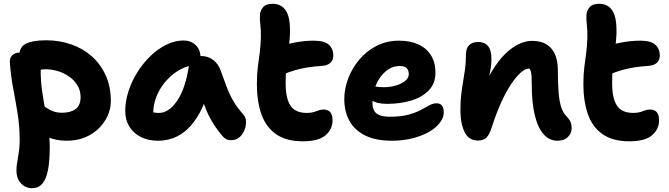

<svg xmlns="http://www.w3.org/2000/svg" viewBox="-20 -734 3535 1015"><path d="M332 10Q275 10 228.5 -11Q182 -32 155 -67Q128 -102 128 -142Q128 -160 141 -174Q154 -188 170 -188Q186 -188 199.5 -180.5Q213 -173 227.5 -163Q242 -153 261.5 -145.5Q281 -138 308 -138Q352 -138 379 -157Q406 -176 406 -221Q406 -256 389 -283.5Q372 -311 344.5 -330Q317 -349 284 -358.5Q251 -368 220 -368Q207 -368 194.5 -365Q182 -362 163 -362Q144 -362 125 -372.5Q106 -383 94 -400.5Q82 -418 82 -439Q82 -486 118 -503.5Q154 -521 224 -521Q294 -521 356 -499.5Q418 -478 465 -436.5Q512 -395 539 -335Q566 -275 566 -198Q566 -160 549.5 -123Q533 -86 503 -56Q473 -26 430 -8Q387 10 332 10ZM148 261Q129 261 110.5 251Q92 241 79.5 220Q67 199 67 167Q67 146 70 129.5Q73 113 75.5 96Q78 79 81 58.5Q84 38 84 8Q84 -67 73 -134.5Q62 -202 49.5 -268Q37 -334 32 -406Q31 -429 45.5 -442.5Q60 -456 83 -456Q112 -456 137.5 -443Q163 -430 179 -409.5Q195 -389 195 -363Q195 -306 202.5 -254Q210 -202 219 -153.5Q228 -105 235.5 -56Q243 -7 243 46Q243 86 239.5 124Q236 162 226.5 193Q217 224 198.5 242.5Q180 261 148 261Z M816 10Q764 10 725 -9.5Q686 -29 664 -64.5Q642 -100 642 -147Q642 -198 659 -251Q676 -304 706 -352Q736 -400 775.5 -438Q815 -476 860 -498Q905 -520 951 -520Q988 -520 1014 -496Q1040 -472 1040 -428Q1040 -412 1031 -403Q1022 -394 1008 -391Q944 -381 895 -341.5Q846 -302 818 -247.5Q790 -193 790 -134Q790 -117 792.5 -102.5Q795 -88 803 -66L735 -168Q759 -150 777.5 -143.5Q796 -137 821 -137Q872 -137 916 -200.5Q960 -264 979 -387Q982 -411 1000 -424.5Q1018 -438 1041 -438Q1080 -438 1107 -417Q1134 -396 1145 -365Q1162 -319 1176.5 -279.5Q1191 -240 1211.5 -203.5Q1232 -167 1267 -128Q1280 -113 1280.5 -90.5Q1281 -68 1272 -45.5Q1263 -23 1245.5 -8Q1228 7 1203 7Q1185 7 1174 0.5Q1163 -6 1155 -16Q1133 -42 1116 -67.5Q1099 -93 1084.5 -121.5Q1070 -150 1057.5 -185.5Q1045 -221 1032 -268L1085 -272Q1066 -192 1036 -138Q1006 -84 970.5 -51Q935 -18 895.5 -4Q856 10 816 10Z M1581 13Q1493 13 1439 -25Q1385 -63 1361.5 -131.5Q1338 -200 1338 -290Q1338 -340 1343 -379.5Q1348 -419 1353 -455Q1358 -491 1359 -533Q1360 -575 1356.5 -601Q1353 -627 1354 -651Q1354 -676 1370 -695Q1386 -714 1421 -714Q1467 -714 1491 -678.5Q1515 -643 1513 -558Q1512 -529 1508.5 -500Q1505 -471 1500.5 -440.5Q1496 -410 1493 -374.5Q1490 -339 1490 -296Q1490 -237 1502.5 -202Q1515 -167 1539.5 -152Q1564 -137 1601 -137Q1624 -137 1638.5 -141.5Q1653 -146 1664.5 -150.5Q1676 -155 1690 -155Q1714 -155 1726 -141Q1738 -127 1738 -97Q1738 -51 1701 -19Q1664 13 1581 13ZM1473 -339Q1431 -322 1408.5 -340.5Q1386 -359 1386 -394Q1386 -423 1397 -446.5Q1408 -470 1452 -486Q1493 -501 1543 -510Q1593 -519 1638 -519Q1696 -519 1719 -497Q1742 -475 1742 -441Q1742 -416 1726.5 -402Q1711 -388 1685 -386Q1640 -383 1605.5 -377.5Q1571 -372 1540 -363Q1509 -354 1473 -339Z M2052 10Q1965 10 1909 -18.5Q1853 -47 1826.5 -96.5Q1800 -146 1800 -210Q1800 -264 1820.5 -318.5Q1841 -373 1879 -418.5Q1917 -464 1970.5 -491.5Q2024 -519 2090 -519Q2147 -519 2190 -500Q2233 -481 2257.5 -443Q2282 -405 2282 -349Q2282 -293 2247 -256.5Q2212 -220 2154 -202.5Q2096 -185 2026 -185Q1972 -185 1943 -204.5Q1914 -224 1914 -250Q1914 -264 1920.5 -271.5Q1927 -279 1943 -279Q1954 -279 1969 -276Q1984 -273 2010 -273Q2043 -273 2073 -282Q2103 -291 2122 -306.5Q2141 -322 2141 -341Q2141 -363 2130 -374Q2119 -385 2092 -385Q2061 -385 2035 -368.5Q2009 -352 1989.5 -324.5Q1970 -297 1959.5 -262Q1949 -227 1949 -190Q1949 -167 1957.5 -150Q1966 -133 1986.5 -125Q2007 -117 2041 -117Q2099 -117 2138 -127.5Q2177 -138 2203.5 -152Q2230 -166 2249.5 -177Q2269 -188 2288 -188Q2307 -188 2316.5 -175.5Q2326 -163 2326 -139Q2326 -113 2306 -86Q2286 -59 2250 -38Q2214 -17 2163.5 -3.5Q2113 10 2052 10Z M2927 10Q2885 10 2854.5 -23.5Q2824 -57 2807.5 -123.5Q2791 -190 2791 -292Q2791 -316 2790 -332.5Q2789 -349 2785 -360Q2781 -371 2774 -379.5Q2767 -388 2755 -395Q2781 -395 2798 -390.5Q2815 -386 2824 -373.5Q2833 -361 2830 -333Q2813 -355 2801 -363Q2789 -371 2775 -371Q2756 -371 2731.5 -349Q2707 -327 2680 -286Q2653 -245 2627.5 -188Q2602 -131 2580 -62Q2567 -21 2551 -6Q2535 9 2507 9Q2458 9 2436 -36Q2414 -81 2414 -151Q2414 -200 2418.5 -236.5Q2423 -273 2428.5 -304.5Q2434 -336 2438.5 -369Q2443 -402 2443 -443Q2443 -478 2459.5 -495Q2476 -512 2508 -512Q2541 -512 2559.5 -491Q2578 -470 2578 -423Q2578 -394 2574 -371Q2570 -348 2564.5 -322Q2559 -296 2555 -259Q2551 -222 2552 -165L2515 -208Q2549 -312 2595 -380.5Q2641 -449 2692.5 -483.5Q2744 -518 2793 -518Q2839 -518 2869 -499.5Q2899 -481 2914 -446.5Q2929 -412 2929 -364Q2929 -294 2933 -245.5Q2937 -197 2947 -167Q2957 -137 2974 -120Q2988 -106 2995 -92Q3002 -78 3002 -56Q3002 -30 2982.5 -10Q2963 10 2927 10Z M3307 13Q3219 13 3165 -25Q3111 -63 3087.5 -131.5Q3064 -200 3064 -290Q3064 -340 3069 -379.5Q3074 -419 3079 -455Q3084 -491 3085 -533Q3086 -575 3082.5 -601Q3079 -627 3080 -651Q3080 -676 3096 -695Q3112 -714 3147 -714Q3193 -714 3217 -678.5Q3241 -643 3239 -558Q3238 -529 3234.5 -500Q3231 -471 3226.5 -440.5Q3222 -410 3219 -374.5Q3216 -339 3216 -296Q3216 -237 3228.5 -202Q3241 -167 3265.5 -152Q3290 -137 3327 -137Q3350 -137 3364.5 -141.5Q3379 -146 3390.5 -150.5Q3402 -155 3416 -155Q3440 -155 3452 -141Q3464 -127 3464 -97Q3464 -51 3427 -19Q3390 13 3307 13ZM3199 -339Q3157 -322 3134.5 -340.5Q3112 -359 3112 -394Q3112 -423 3123 -446.5Q3134 -470 3178 -486Q3219 -501 3269 -510Q3319 -519 3364 -519Q3422 -519 3445 -497Q3468 -475 3468 -441Q3468 -416 3452.5 -402Q3437 -388 3411 -386Q3366 -383 3331.5 -377.5Q3297 -372 3266 -363Q3235 -354 3199 -339Z"/></svg>

Font: Shantell Sans Light
Style: Bold
Weight: 700
Version: Version 1.011;[c5ecc13dd]